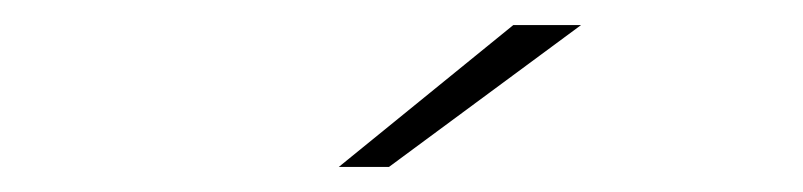

<svg xmlns="http://www.w3.org/2000/svg" viewBox="-20 -740 640 153"><path d="M250 -607 389 -720H443L290 -607Z"/></svg>

Font: Montserrat Thin ExtraLight
Style: Regular
Weight: 250
Version: Version 9.000